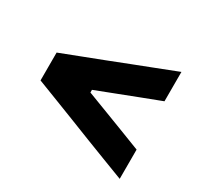

<svg xmlns="http://www.w3.org/2000/svg" viewBox="-113 -691 805 776"><g transform="rotate(30 289.0 -303.5)"><path d="M527.5 -54Q476 -73.5 427.8 -92.2Q379.5 -111 336.5 -127.5L241 -165Q199 -181.5 150.5 -200.2Q102 -219 51.5 -238.5V-368.5Q102.5 -388 150.8 -406.8Q199 -425.5 241 -441.5L337 -479Q379.5 -495.5 427.8 -514.2Q476 -533 527.5 -553V-416Q482.5 -399 437.2 -381.5Q392 -364 346.5 -346.5L250.5 -309.5V-297L346 -260.5Q391.5 -243 437.2 -225.5Q483 -208 527.5 -190.5Z"/></g></svg>

Font: Commissioner Thin
Style: Bold
Weight: 700
Version: Version 1.001;gftools[0.9.23]